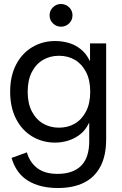

<svg xmlns="http://www.w3.org/2000/svg" viewBox="-20 -732 615 964"><path d="M270 212Q181 212 121 175.5Q61 139 38 61L115 33Q129 83 167 112Q205 141 269 141Q346 141 387 100.5Q428 60 428 -23V-115H427Q410 -79 382.5 -57.5Q355 -36 322.5 -26Q290 -16 257 -16Q193 -16 141.5 -47Q90 -78 60.5 -135.5Q31 -193 31 -272Q31 -350 60.5 -407Q90 -464 141.5 -495Q193 -526 257 -526Q292 -526 325 -516.5Q358 -507 385.5 -485Q413 -463 431 -426H432V-514H513V-33Q513 49 484.5 103.5Q456 158 402 185Q348 212 270 212ZM276 -91Q321 -91 356 -111.5Q391 -132 412 -172.5Q433 -213 433 -272Q433 -330 412 -370.5Q391 -411 356 -431.5Q321 -452 276 -452Q232 -452 196.5 -431.5Q161 -411 140 -370.5Q119 -330 119 -271Q119 -213 140 -172.5Q161 -132 196.5 -111.5Q232 -91 276 -91ZM286 -598Q263 -598 246 -614.5Q229 -631 229 -655Q229 -679 246 -695.5Q263 -712 286 -712Q310 -712 327 -695.5Q344 -679 344 -655Q344 -631 327 -614.5Q310 -598 286 -598Z"/></svg>

Font: TikTok Sans 24pt
Style: Regular
Weight: 400
Version: Version 4.000